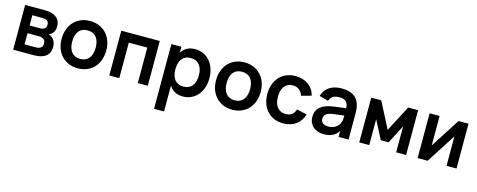

<svg xmlns="http://www.w3.org/2000/svg" viewBox="-34 -1276 5552 2236"><g transform="rotate(15 2742.0 -157.5)"><path d="M317.5 0H69V-540H301Q395 -540 444.5 -502.8Q494 -465.5 494 -394.5Q494 -349.5 474.8 -321.2Q455.5 -293 422.5 -280Q462.5 -269 486.8 -234.8Q511 -200.5 511 -150Q511 -76.5 461.5 -38.2Q412 0 317.5 0ZM302 -445.5H181V-322H307Q339.5 -322 360 -336Q380.5 -350 380.5 -383Q380.5 -417.5 360 -431.5Q339.5 -445.5 302 -445.5ZM317 -94.5Q354.5 -94.5 376.2 -110.8Q398 -127 398 -161.5Q398 -179 392.2 -191.8Q386.5 -204.5 376.5 -212.8Q366.5 -221 352.5 -225Q338.5 -229 322 -229H181V-94.5Z M849.5 15Q789 15 739.5 -6Q690 -27 654.8 -64.5Q619.5 -102 600.2 -154.5Q581 -207 581 -270Q581 -333 600.5 -385.5Q620 -438 655.2 -475.8Q690.5 -513.5 740 -534.2Q789.5 -555 849.5 -555Q910.5 -555 960 -534.2Q1009.5 -513.5 1045 -475.8Q1080.5 -438 1099.8 -385.5Q1119 -333 1119 -270Q1119 -207 1099.5 -154.5Q1080 -102 1044.8 -64.2Q1009.5 -26.5 959.8 -5.8Q910 15 849.5 15ZM849.5 -98Q883.5 -98 910 -109.8Q936.5 -121.5 954.5 -143.8Q972.5 -166 982 -198Q991.5 -230 991.5 -270Q991.5 -310.5 982.2 -342.5Q973 -374.5 955 -396.8Q937 -419 910.5 -430.5Q884 -442 849.5 -442Q780.5 -442 744.5 -396.8Q708.5 -351.5 708.5 -270Q708.5 -229.5 717.8 -197.5Q727 -165.5 745 -143.5Q763 -121.5 789.2 -109.8Q815.5 -98 849.5 -98Z M1228 0V-540H1692V0H1571.5V-428H1348.5V0Z M1832 240V-540H1952.5V-467.5Q1977 -509 2017.5 -532Q2058 -555 2118.5 -555Q2172 -555 2216.8 -534Q2261.5 -513 2294 -475.2Q2326.5 -437.5 2344.8 -385Q2363 -332.5 2363 -270Q2363 -207 2344.8 -154.5Q2326.5 -102 2293.8 -64.2Q2261 -26.5 2216.2 -5.8Q2171.5 15 2118.5 15Q2058 15 2017.5 -8.2Q1977 -31.5 1952.5 -72.5V240ZM2093.5 -98Q2129.5 -98 2156 -110.5Q2182.5 -123 2200.2 -145.8Q2218 -168.5 2226.8 -200.2Q2235.5 -232 2235.5 -270Q2235.5 -309 2226.5 -340.8Q2217.5 -372.5 2199.8 -395Q2182 -417.5 2155.5 -429.8Q2129 -442 2093.5 -442Q2057 -442 2030.5 -429.5Q2004 -417 1986.8 -394.2Q1969.5 -371.5 1961 -340Q1952.5 -308.5 1952.5 -270Q1952.5 -230.5 1961.5 -198.8Q1970.5 -167 1988.2 -144.5Q2006 -122 2032.2 -110Q2058.5 -98 2093.5 -98Z M2711.5 15Q2651 15 2601.5 -6Q2552 -27 2516.8 -64.5Q2481.5 -102 2462.2 -154.5Q2443 -207 2443 -270Q2443 -333 2462.5 -385.5Q2482 -438 2517.2 -475.8Q2552.5 -513.5 2602 -534.2Q2651.5 -555 2711.5 -555Q2772.5 -555 2822 -534.2Q2871.5 -513.5 2907 -475.8Q2942.5 -438 2961.8 -385.5Q2981 -333 2981 -270Q2981 -207 2961.5 -154.5Q2942 -102 2906.8 -64.2Q2871.5 -26.5 2821.8 -5.8Q2772 15 2711.5 15ZM2711.5 -98Q2745.5 -98 2772 -109.8Q2798.5 -121.5 2816.5 -143.8Q2834.5 -166 2844 -198Q2853.5 -230 2853.5 -270Q2853.5 -310.5 2844.2 -342.5Q2835 -374.5 2817 -396.8Q2799 -419 2772.5 -430.5Q2746 -442 2711.5 -442Q2642.5 -442 2606.5 -396.8Q2570.5 -351.5 2570.5 -270Q2570.5 -229.5 2579.8 -197.5Q2589 -165.5 2607 -143.5Q2625 -121.5 2651.2 -109.8Q2677.5 -98 2711.5 -98Z M3325.5 15Q3263.5 15 3214.5 -6.5Q3165.5 -28 3131.2 -66Q3097 -104 3079 -156.2Q3061 -208.5 3061 -270Q3061 -332.5 3079.8 -384.8Q3098.5 -437 3133 -475Q3167.5 -513 3216.8 -534Q3266 -555 3327 -555Q3373 -555 3412.5 -543Q3452 -531 3483 -508.8Q3514 -486.5 3535.2 -454.5Q3556.5 -422.5 3566 -382.5L3446 -350Q3432 -394 3399.8 -418Q3367.5 -442 3325.5 -442Q3290.5 -442 3264.8 -429.2Q3239 -416.5 3222 -393.8Q3205 -371 3196.8 -339.2Q3188.5 -307.5 3188.5 -270Q3188.5 -231.5 3197.2 -199.8Q3206 -168 3223.2 -145.5Q3240.5 -123 3266 -110.5Q3291.5 -98 3325.5 -98Q3374 -98 3401.5 -120Q3429 -142 3443 -183.5L3566 -156Q3540.5 -73 3478.5 -29Q3416.5 15 3325.5 15Z M3884 -555Q4000 -555 4056.2 -496.8Q4112.5 -438.5 4112.5 -319V0H3992.5V-72.5Q3939 15 3818 15Q3777 15 3743.5 3.5Q3710 -8 3686.2 -29.2Q3662.5 -50.5 3649.5 -80.5Q3636.5 -110.5 3636.5 -147Q3636.5 -226.5 3691.2 -270.5Q3746 -314.5 3850 -327.5L3992 -345Q3990.5 -399 3963.5 -424Q3936.5 -449 3884 -449Q3835 -449 3806.5 -431Q3778 -413 3765.5 -374L3656 -403.5Q3677.5 -477.5 3736 -516.2Q3794.5 -555 3884 -555ZM3867 -241.5Q3809 -234.5 3781.8 -213.8Q3754.5 -193 3754.5 -157Q3754.5 -85.5 3847 -85.5Q3872 -85.5 3893.5 -92Q3915 -98.5 3932.2 -109.8Q3949.5 -121 3962 -136.8Q3974.5 -152.5 3981 -170.5Q3989.5 -190 3991 -212Q3992.5 -234 3992.5 -252V-257Z M4241.5 0V-540H4362L4524 -227L4686.5 -540H4806.5V0H4686.5V-312.5L4571.5 -90H4477L4362 -312.5V0Z M5414.5 -540V0H5294V-355L5066 0H4945.5V-540H5066V-185L5294 -540Z"/></g></svg>

Font: Vela Sans Bd
Style: Bold
Weight: 700
Designer: Principal design: Mikhail Sharanda - project Manrope.
Design modification: Ravid Balaliev
Foundry: Mikhail Sharanda
Version: Version 1.001